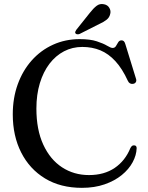

<svg xmlns="http://www.w3.org/2000/svg" viewBox="-20 -909 728 947"><path d="M654 -178Q653 -143.5 634.2 -108.8Q615.5 -74 580.5 -45.5Q545.5 -17 496 0.2Q446.5 17.5 384 17.5Q278.5 17.5 202.2 -28.8Q126 -75 84.5 -156.8Q43 -238.5 43 -345Q43 -425.5 67.5 -493.2Q92 -561 136.5 -611Q181 -661 241.5 -688.5Q302 -716 373 -716Q425 -716 457.5 -705.2Q490 -694.5 508.2 -683.5Q526.5 -672.5 535.5 -672.5Q546.5 -672.5 552 -682Q557.5 -691.5 563.2 -700.8Q569 -710 579.5 -710Q586 -710 590.5 -706Q595 -702 598 -692L651 -520Q654 -511 650 -504Q646 -497 636.5 -495.5Q628 -494 621.2 -497.8Q614.5 -501.5 610.5 -510.5Q583 -570.5 549.2 -607.2Q515.5 -644 475 -660.8Q434.5 -677.5 386 -677.5Q337 -677.5 295.8 -656Q254.5 -634.5 224 -594.5Q193.5 -554.5 176.5 -498.5Q159.5 -442.5 159.5 -373.5Q159.5 -269 193.5 -195.5Q227.5 -122 286 -83.8Q344.5 -45.5 419 -45.5Q494 -45.5 545.8 -80.8Q597.5 -116 623 -178.5Q627.5 -187 632.2 -190Q637 -193 643 -192Q648.5 -191.5 651.2 -188Q654 -184.5 654 -178ZM423 -845.5Q440.5 -868 456.5 -880.2Q472.5 -892.5 493 -888Q511 -884.5 519.2 -870.2Q527.5 -856 524 -842Q520.5 -823.5 506.2 -812Q492 -800.5 469.5 -790.5L372.5 -741.5Q367.5 -739.5 362 -739.8Q356.5 -740 353 -743.5Q349.5 -747.5 351.2 -752.2Q353 -757 356 -761.5Z"/></svg>

Font: Fraunces 36pt
Style: Regular
Weight: 400
Version: Version 1.000;[b76b70a41]